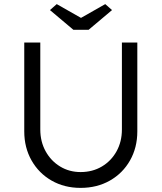

<svg xmlns="http://www.w3.org/2000/svg" viewBox="-20 -907 787 934"><path d="M98 -268V-700H176V-277Q176 -218 202 -171Q228 -124 272.5 -97Q317 -70 372 -70Q430 -70 475.5 -97Q521 -124 547 -171Q573 -218 573 -277V-700H648V-268Q648 -189 612.5 -126.5Q577 -64 514.5 -28.5Q452 7 372 7Q293 7 231 -28.5Q169 -64 133.5 -126.5Q98 -189 98 -268ZM337 -762 223 -858 256 -887 374 -820 492 -887 525 -858 411 -762Z"/></svg>

Font: Mach Light
Style: Regular
Weight: 300
Version: Version 1.002